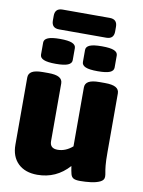

<svg xmlns="http://www.w3.org/2000/svg" viewBox="-95 -929 746 1002"><g transform="rotate(10 278.5 -428.0)"><path d="M173 8Q108 8 71 -28Q34 -64 34 -127V-483Q34 -504 52 -514.5Q70 -525 110 -525H138Q178 -525 196 -514.5Q214 -504 214 -483V-177Q214 -139 255 -139Q297 -139 334 -171V-483Q334 -504 352 -514.5Q370 -525 410 -525H438Q478 -525 496 -514.5Q514 -504 514 -483V-174Q514 -125 516.5 -101Q519 -77 521.5 -65.5Q524 -54 524 -43Q524 -25 504 -15.5Q484 -6 455.5 -2.5Q427 1 399 1Q375 1 364 -5Q353 -11 349 -26Q345 -41 341 -68Q273 8 173 8ZM390 -579Q345 -579 325.5 -587.5Q306 -596 306 -613V-677Q306 -694 325.5 -702.5Q345 -711 390 -711Q435 -711 454.5 -702.5Q474 -694 474 -677V-613Q474 -596 454.5 -587.5Q435 -579 390 -579ZM168 -579Q124 -579 104 -587.5Q84 -596 84 -613V-677Q84 -694 104 -702.5Q124 -711 168 -711Q212 -711 232 -702.5Q252 -694 252 -677V-613Q252 -596 232 -587.5Q212 -579 168 -579ZM154 -759Q114 -759 114 -799V-824Q114 -864 154 -864H404Q444 -864 444 -824V-799Q444 -759 404 -759Z"/></g></svg>

Font: Asap Black
Style: Regular
Weight: 900
Designer: Pablo Cosgaya
Foundry: Omnibus-Type
Version: Version 3.001; ttfautohint (v1.8.4.7-5d5b)